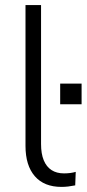

<svg xmlns="http://www.w3.org/2000/svg" viewBox="-20 -725 340 753"><path d="M221 8Q153 8 116.5 -34Q80 -76 80 -153V-705H141V-160Q141 -122 151.5 -96.5Q162 -71 182 -58Q202 -45 231 -45Q244 -45 255.5 -46.5Q267 -48 277 -51L275 2Q260 5 247 6.5Q234 8 221 8ZM216 -316V-397H300V-316Z"/></svg>

Font: Nunito Sans 12pt Light
Style: Regular
Weight: 300
Designer: Vernon Adams
Foundry: Vernon Adams
Version: Version 3.101;gftools[0.9.27]